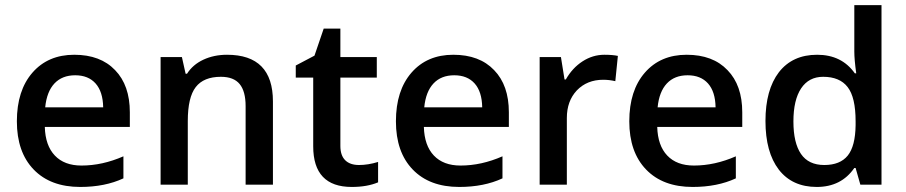

<svg xmlns="http://www.w3.org/2000/svg" viewBox="-20 -728 3572 757"><path d="M158.2 -304.9H386.8Q385.7 -366.5 356.9 -398.9Q328.1 -431.2 276.5 -431.2Q225 -431.2 194.6 -398.9Q164.3 -366.5 158.2 -304.9ZM296.3 9.1Q179 9.1 112.7 -59.7Q46.5 -128.4 46.5 -249.7Q46.5 -371.1 107.9 -441.6Q169.4 -512.1 272.8 -512.1Q376.1 -512.1 433.8 -451.5Q491.9 -391.8 491.9 -285.1V-227.5H156.7Q158.7 -154.2 196.2 -114.8Q233.6 -75.3 301.3 -75.3Q383.7 -75.3 466.6 -111.7V-24.8Q393.8 9.1 296.3 9.1Z M1056.1 -328.1V0H948.4V-309.4Q948.4 -368 924.9 -396.6Q901.4 -425.2 850.9 -425.2Q783.1 -425.2 751.8 -384.7Q720.4 -344.3 720.4 -250.8V0H613.2V-503H697.2L711.8 -437.3H717.4Q740.1 -473.2 781.9 -492.7Q823.6 -512.1 875.1 -512.1Q1056.1 -512.1 1056.1 -328.1Z M1322 -152.7Q1322 -115.3 1341 -96.3Q1360 -77.4 1395.6 -77.4Q1431.2 -77.4 1470.7 -89.5V-9.1Q1427.7 9.1 1367 9.1Q1214.9 9.1 1214.9 -151.2V-422.1H1146.1V-469.7L1219.9 -508.6L1256.3 -615.3H1322V-503H1465.6V-422.1H1322Z M1652.7 -304.9H1881.2Q1880.2 -366.5 1851.4 -398.9Q1822.5 -431.2 1771 -431.2Q1719.4 -431.2 1689.1 -398.9Q1658.7 -366.5 1652.7 -304.9ZM1790.7 9.1Q1673.4 9.1 1607.2 -59.7Q1541 -128.4 1541 -249.7Q1541 -371.1 1602.4 -441.6Q1663.8 -512.1 1767.2 -512.1Q1870.6 -512.1 1928.2 -451.5Q1986.3 -391.8 1986.3 -285.1V-227.5H1651.2Q1653.2 -154.2 1690.6 -114.8Q1728 -75.3 1795.8 -75.3Q1878.2 -75.3 1961.1 -111.7V-24.8Q1888.3 9.1 1790.7 9.1Z M2363 -512.1Q2395.3 -512.1 2416.1 -507.6L2406 -408Q2382.2 -413.5 2358.4 -413.5Q2294.7 -413.5 2254.3 -371.6Q2214.9 -329.6 2214.9 -262.9V0H2107.7V-503H2191.6L2205.8 -414.6H2210.8Q2236.6 -460.1 2276.8 -486.1Q2317 -512.1 2363 -512.1Z M2572.8 -304.9H2801.3Q2800.3 -366.5 2771.5 -398.9Q2742.7 -431.2 2691.1 -431.2Q2639.5 -431.2 2609.2 -398.9Q2578.9 -366.5 2572.8 -304.9ZM2710.8 9.1Q2593.5 9.1 2527.3 -59.7Q2461.1 -128.4 2461.1 -249.7Q2461.1 -371.1 2522.5 -441.6Q2583.9 -512.1 2687.3 -512.1Q2790.7 -512.1 2848.3 -451.5Q2906.5 -391.8 2906.5 -285.1V-227.5H2571.3Q2573.3 -154.2 2610.7 -114.8Q2648.1 -75.3 2715.9 -75.3Q2798.3 -75.3 2881.2 -111.7V-24.8Q2808.4 9.1 2710.8 9.1Z M3348.3 -65.7Q3296.8 9.1 3200.2 9.1Q3103.6 9.1 3050.6 -59.2Q2998 -127.9 2998 -251Q2998 -374.1 3051.1 -443.4Q3104.7 -512.1 3201.7 -512.1Q3298.8 -512.1 3350.4 -438.8H3355.9Q3348.3 -493.4 3348.3 -524.8V-707.8H3455.5V0H3372.1L3353.4 -65.7ZM3353.4 -234.6V-249.7Q3353.4 -344.3 3322 -384.7Q3290.7 -425.2 3225.5 -425.2Q3168.9 -425.2 3138.5 -379.4Q3108.2 -333.7 3108.2 -249.2Q3108.2 -164.8 3138 -121.1Q3167.8 -77.4 3230 -77.4Q3292.2 -77.4 3322.3 -114.5Q3352.4 -151.7 3353.4 -234.6Z"/></svg>

Font: Khula SemiBold
Style: Regular
Weight: 600
Designer: Erin McLaughlin, Steve Matteson
Version: Version 1.002;PS 1.0;hotconv 1.0.72;makeotf.lib2.5.5900; ttf